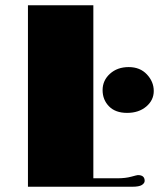

<svg xmlns="http://www.w3.org/2000/svg" viewBox="-20 -711 605 731"><path d="M536.9 -305.4Q508.3 -281.2 463.9 -281.2Q419.4 -281.2 395 -306.2Q370.6 -331.1 370.6 -367.9Q370.6 -404.8 398.7 -430.2Q426.8 -455.6 470 -455.6Q513.2 -455.6 539.3 -427.7Q565.4 -399.9 565.4 -364.7Q565.4 -329.6 536.9 -305.4ZM504.9 -44.4Q530.8 -44.4 530.8 -22.5Q530.8 -13.7 520.3 -6.8Q509.8 0 482.9 0H86.4V-690.9H335.4V-32.2H426.8Q457.5 -32.2 479.7 -38.3Q502 -44.4 504.9 -44.4Z"/></svg>

Font: Limelight
Style: Regular
Weight: 400
Designer: Nicole Fally
Foundry: Nicole Fally
Version: Version 1.002